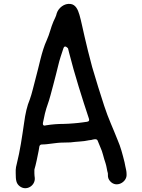

<svg xmlns="http://www.w3.org/2000/svg" viewBox="-20 -788 746 1008"><path d="M162.6 146.2C161.8 139.2 160.5 131 160.5 122V104C160.5 102.9 160.7 101.3 161.1 100C167.3 81.5 177.7 30.6 182.7 4.8L186.7 -19.1C187.6 -24.6 192.8 -29.5 199 -29.5C236.4 -29.5 270 -39.5 314 -39.5C327 -39.5 338.1 -39.8 349.7 -40.4C381.2 -44.8 419 -44.9 444 -51.1C444.3 -51.2 444.9 -51.3 445.3 -51.4L459.7 -53.3C469.8 -55.8 488.4 -62.3 492.9 -49C496.1 -39.3 500.9 -31.3 506.5 -15.9C519.4 10.4 523.8 41.3 533.8 67.8C539.9 86.2 541.6 107.2 545.9 120C546.2 121.1 546.5 122.7 546.5 124V130.2C545.9 144.2 550 154.8 559.6 164.9C591.6 198.8 643.1 168.8 644.5 132.8V126C644.5 109.7 640.9 99.5 637.7 83.5L633.8 63.7C623.6 22.8 613.4 -16.9 597.4 -53.2C574.6 -112 548.9 -164.8 527.1 -232.1C507.2 -293.6 484.5 -364.9 464 -435.6C444.8 -506.5 437.9 -537.2 423.8 -596.6C415 -633.7 406.4 -678.3 397 -710.5C388.9 -738.3 377 -763.3 351.2 -767.1C316.9 -772.2 286.8 -745.5 278.1 -718.9C274.3 -701.1 266.8 -689.8 260.5 -675C247 -644.3 240.4 -609.3 225.3 -576.8C198.3 -518.3 185.6 -442.5 166.1 -372.7C159.5 -348.3 146 -290.7 136.6 -266.3C122.3 -232.5 112.9 -191.5 106.4 -142.3C95.3 -66.3 85.5 2.6 68.1 72C65.1 84.1 62.5 94.5 62.5 104V122C62.5 158.4 65.6 175.5 82.8 189.2C118.1 217.4 165.8 186.7 162.6 146.2ZM226.1 -130.7C225.6 -130.6 224.7 -130.5 224 -130.5C223.4 -130.5 222.8 -130.4 222 -130.1C200 -122.8 205.7 -144.3 205.7 -144.3C209.1 -162.5 212.5 -178.4 215.9 -192C226.5 -234.7 233.2 -242.6 244.9 -287.1C256 -330.2 264.4 -357.7 273.9 -397L284.8 -440.9C291.8 -472.3 304.4 -508.8 313.1 -535C319.9 -555.4 337.1 -534 337.1 -534L343.1 -510C370.3 -401.3 413.7 -264.5 446.9 -165C452.4 -148.3 437 -148.7 428.7 -147.6L414.8 -145.6C399.6 -143.5 384.4 -141.7 367.9 -140.5L340 -138.5C332.5 -137.9 323.6 -137.5 314 -137.5C283.9 -137.5 252.6 -135.1 226.1 -130.7Z"/></svg>

Font: Smoothie
Style: Light
Weight: 400
Foundry: Cannot Into Space Fonts
Version: Version 0.8